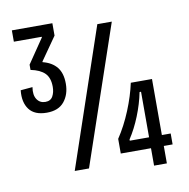

<svg xmlns="http://www.w3.org/2000/svg" viewBox="-82 -781 885 901"><g transform="rotate(-10 360.5 -330.5)"><path d="M128 -292Q70 -292 44.5 -326Q19 -360 25 -417L82 -422Q76 -385 90 -364Q104 -343 130 -343Q155 -343 165.5 -362Q176 -381 176 -407Q176 -450 154 -472Q132 -494 87 -503V-528L166 -644V-647H33V-701H226V-642L149 -532V-529Q193 -518 216 -489.5Q239 -461 239 -411Q239 -360 211.5 -326Q184 -292 128 -292ZM209 0 433 -660H502L277 0ZM436 -43V-113Q472 -167 499.5 -234Q527 -301 540 -362H641V-95H683V-43H641V40H580V-43ZM488 -95H580V-312H573Q562 -257 539.5 -201Q517 -145 488 -101Z"/></g></svg>

Font: Bricolage Grotesque 12pt Condensed Light
Style: Regular
Weight: 300
Width: 3
Designer: Mathieu Triay
Foundry: Atelier Triay
Version: Version 1.001; ttfautohint (v1.8.4.7-5d5b);gftools[0.9.33.de